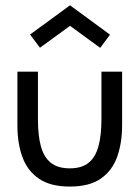

<svg xmlns="http://www.w3.org/2000/svg" viewBox="-20 -674 505 706"><path d="M236.5 12Q166 12 123.8 -16.5Q81.5 -45 62.8 -95.5Q44 -146 44 -213V-410.5H119.5V-235Q119.5 -176.5 130.2 -136.5Q141 -96.5 166.5 -75.8Q192 -55 236.5 -55Q281 -55 306.2 -75.8Q331.5 -96.5 342.2 -136.8Q353 -177 353 -235V-410.5H429V-213Q429 -149.5 411.2 -98.5Q393.5 -47.5 351.5 -17.8Q309.5 12 236.5 12ZM348.5 -498 237.5 -579 127 -498.5 90.5 -547 237.5 -654.5 384.5 -546.5Z"/></svg>

Font: Lucymar Sans
Style: Regular
Weight: 400
Foundry: The League of Moveable Type (original font) / Main changes by Cristiano Sobral with portions from Mirco Monsees
Version: Version 2.001;August 30, 2020;FontCreator 13.0.0.2681 64-bit